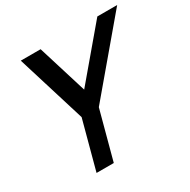

<svg xmlns="http://www.w3.org/2000/svg" viewBox="-161 -871 1011 1023"><g transform="rotate(-30 344.5 -360.0)"><path d="M147 0H253L332.8 -297.5L689.5 -720H567.5L311.9 -417.5L218.5 -720H96.5L226.8 -297.5Z"/></g></svg>

Font: Manrope
Style: SemiBoldItalic
Weight: 600
Italic angle: -15°
Designer: Mikhail Sharanda
Foundry: Mikhail Sharanda
Version: Version 4.502;hotconv 1.0.109;makeotfexe 2.5.65596